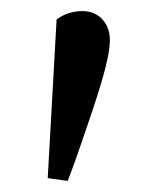

<svg xmlns="http://www.w3.org/2000/svg" viewBox="-20 -758 289 346"><path d="M66 -437 102 -432C111 -455 119 -478 127 -501C154 -580 178 -649 178 -686C178 -715 159 -738 129 -738C113 -738 97 -734 82 -723L66 -437Z"/></svg>

Font: Source Serif Variable
Style: Regular
Weight: 389
Designer: Frank Grießhammer
Foundry: Adobe Systems Incorporated
Version: Version 3.001;hotconv 1.0.111;makeotfexe 2.5.65597